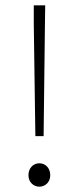

<svg xmlns="http://www.w3.org/2000/svg" viewBox="-20 -690 297 722"><path d="M113 -178H144L149 -601L150 -670H107V-601ZM128 12C149 12 169 -4 169 -31C169 -60 149 -76 128 -76C107 -76 87 -60 87 -31C87 -4 107 12 128 12Z"/></svg>

Font: Source Sans Pro Light
Style: Regular
Weight: 300
Designer: Paul D. Hunt
Foundry: Adobe Systems Incorporated
Version: Version 3.006;hotconv 1.0.111;makeotfexe 2.5.65597